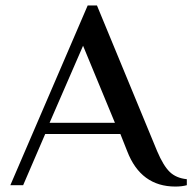

<svg xmlns="http://www.w3.org/2000/svg" viewBox="-20 -680 706 705"><path d="M447 -125 422 -188H146L65 0H18L302 -660H336L557 -125Q580 -71 603.5 -48.5Q627 -26 666 -22V0Q648 5 624 5Q497 5 447 -125ZM402 -229 285 -512 162 -229Z"/></svg>

Font: El Messiri Medium
Style: Regular
Weight: 500
Designer: Mohamed Gaber
Foundry: Kief Type Foundry
Version: Version 2.007